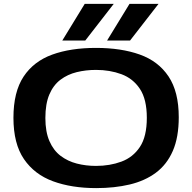

<svg xmlns="http://www.w3.org/2000/svg" viewBox="-20 -956 986 986"><path d="M474 10Q348 10 252.5 -25Q157 -60 103 -139Q49 -218 49 -351Q49 -484 101 -562.5Q153 -641 248 -675.5Q343 -710 473 -710Q602 -710 697.5 -676Q793 -642 845.5 -563.5Q898 -485 898 -354Q898 -251 867.5 -181Q837 -111 780.5 -69Q724 -27 646 -8.5Q568 10 474 10ZM473 -104Q544 -104 603.5 -126Q663 -148 698.5 -201.5Q734 -255 734 -351Q734 -446 698.5 -499.5Q663 -553 603.5 -575Q544 -597 473 -597Q421 -597 374 -585.5Q327 -574 290.5 -546.5Q254 -519 233.5 -471Q213 -423 213 -350Q213 -279 234 -231Q255 -183 291.5 -155.5Q328 -128 374.5 -116Q421 -104 473 -104ZM530 -748 645 -936H794L648 -748ZM300 -748 415 -936H564L418 -748Z"/></svg>

Font: Georama Extended SemiBold
Style: Regular
Weight: 600
Width: 7
Designer: Jean-Baptiste Levee
Foundry: Production Type
Version: Version 1.000